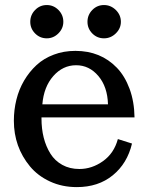

<svg xmlns="http://www.w3.org/2000/svg" viewBox="-20 -744 602 777"><path d="M291 13.2Q231.4 13.2 182.4 -9.5Q133.3 -32.2 101.6 -70.3Q36.1 -149.4 36.1 -255.4Q36.1 -299.3 46.4 -340.8Q56.6 -382.3 77.6 -418Q98.6 -453.6 127.9 -480.7Q157.2 -507.8 197.8 -522.9Q237.3 -538.1 285.2 -538.1Q387.2 -538.1 453.1 -469.7Q485.4 -436 504.4 -384.5Q523.4 -333 524.4 -269H147.9V-265.1Q147.9 -180.2 184.1 -122.1Q202.1 -93.3 232.2 -76.7Q262.2 -60.1 301.3 -60.1Q352.1 -60.1 396.7 -91.8Q441.4 -123.5 457 -181.2L514.2 -163.1Q495.1 -82.5 436.5 -34.7Q377.9 13.2 291 13.2ZM151.4 -321.8H417Q415 -392.6 378.2 -436.3Q341.3 -480 288.1 -480Q234.4 -480 195.8 -436.3Q157.2 -392.6 151.4 -321.8ZM400.9 -588.9Q373 -588.9 353.5 -608.6Q334 -628.4 334 -655.8Q334 -683.6 353.5 -703.6Q373 -723.6 400.9 -723.6Q428.2 -723.6 448.7 -703.6Q469.2 -683.6 469.2 -655.8Q469.2 -628.9 448.7 -608.9Q428.2 -588.9 400.9 -588.9ZM169.4 -588.9Q141.6 -588.9 122.1 -608.6Q102.5 -628.4 102.5 -655.8Q102.5 -683.6 122.1 -703.6Q141.6 -723.6 169.4 -723.6Q196.8 -723.6 216.6 -703.6Q236.3 -683.6 236.3 -655.8Q236.3 -628.9 216.3 -608.9Q196.3 -588.9 169.4 -588.9Z"/></svg>

Font: Trocchi
Style: Regular
Weight: 400
Designer: Vernon Adams
Foundry: Vernon Adams
Version: Version 1.101; ttfautohint (v1.8.4.7-5d5b);gftools[0.9.27]